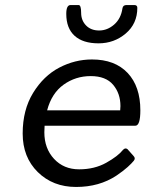

<svg xmlns="http://www.w3.org/2000/svg" viewBox="-20 -735 578 762"><path d="M517 -236H157Q156 -223 156 -210Q156 -146 194.5 -104.5Q233 -63 294 -63Q355 -63 401.5 -89Q448 -115 468 -140Q477 -150 486 -143L510 -116Q519 -107 511 -97Q503 -87 486.5 -72Q470 -57 442 -38Q374 7 282 7Q190 7 130 -52Q70 -111 70 -205Q70 -299 111.5 -366.5Q153 -434 215 -466.5Q277 -499 345 -499Q436 -499 486.5 -445.5Q537 -392 537 -297Q537 -236 517 -236ZM458 -314Q458 -364 429 -398.5Q400 -433 340 -433Q280 -433 232.5 -399Q185 -365 167 -297H457Q458 -306 458 -314ZM482 -715H513Q525 -715 525 -704Q525 -641 479 -602Q433 -563 371 -563Q309 -563 276 -593Q243 -623 243 -680Q243 -715 260 -715H292Q302 -715 302 -684.5Q302 -654 321.5 -634Q341 -614 373.5 -614Q406 -614 433 -637.5Q460 -661 466 -702Q468 -715 482 -715Z"/></svg>

Font: Sanchez
Style: Italic
Weight: 400
Designer: Daniel Hernández
Foundry: LatinoType
Version: Version 1.001